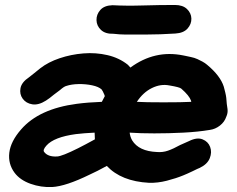

<svg xmlns="http://www.w3.org/2000/svg" viewBox="-20 -752 955 773"><path d="M190 1Q245 -2 341 -49Q370 -62 410 -84Q468 -22 580 -16Q615 -15 652 -24.5Q689 -34 718 -46Q733 -52 756 -63Q778 -74 784 -76Q815 -91 824.5 -115Q834 -139 826 -160.5Q818 -182 795.5 -191Q773 -200 741 -184L705 -168Q678 -153 656.5 -145.5Q635 -138 612 -140Q539 -143 512 -187Q504 -201 502 -218Q544 -215 601.5 -215Q659 -215 718 -218Q777 -221 825 -229Q847 -232 865.5 -246.5Q884 -261 891 -282Q898 -297 896 -313L893 -334L891 -358Q890 -367 887 -379.5Q884 -392 881 -403Q867 -447 814 -491Q806 -498 795 -504Q784 -510 775 -514L762 -519Q759 -520 748 -522.5Q737 -525 727 -527Q717 -529 717 -529Q603 -552 505 -480L495 -491Q460 -519 413 -530Q366 -541 316 -537Q266 -533 220 -517.5Q174 -502 142 -477L116 -456Q104 -446 97 -441Q67 -421 62.5 -397Q58 -373 71.5 -354.5Q85 -336 110 -332Q135 -328 165 -347Q178 -355 197 -371L221 -389Q238 -404 247 -406Q268 -413 296.5 -413.5Q325 -414 351 -408.5Q377 -403 389 -392L394 -384L400 -371L402 -365Q396 -353 390 -342Q334 -340 289 -334Q137 -314 65 -231Q23 -183 17.5 -137.5Q12 -92 39 -56Q61 -27 103 -12Q145 3 190 1ZM210 -122Q173 -120 158 -140Q151 -148 167 -166Q197 -200 285 -212Q318 -216 361 -218Q361 -205 362 -191Q322 -169 294 -155Q230 -123 210 -122ZM531 -342Q556 -380 591.5 -397.5Q627 -415 662 -408Q704 -401 710 -395Q742 -367 749 -347Q750 -344 750 -342Q734 -341 703.5 -340.5Q673 -340 638.5 -340Q604 -340 574.5 -340.5Q545 -341 531 -342ZM482 -613H571Q623 -613 686 -617Q719 -619 735 -637Q751 -655 750.5 -677Q750 -699 733 -715.5Q716 -732 684 -732Q622 -732 555 -730Q487 -728 433 -731Q400 -730 384 -712Q368 -694 368.5 -671Q369 -648 386.5 -631.5Q404 -615 437 -616Q463 -613 482 -613Z"/></svg>

Font: Balsamiq Sans
Style: Bold Italic
Weight: 700
Italic angle: -12°
Designer: Michael Angeles
Foundry: Balsamiq SRL
Version: Version 1.020; ttfautohint (v1.8.4.7-5d5b);gftools[0.9.26]